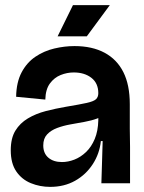

<svg xmlns="http://www.w3.org/2000/svg" viewBox="-20 -716 563 750"><path d="M176 14Q136 14 100.5 -0.5Q65 -15 43.5 -46.5Q22 -78 22 -129Q22 -176 40 -205.5Q58 -235 89 -253.5Q120 -272 158.5 -282Q197 -292 238 -299Q292 -308 319 -314Q346 -320 355 -328.5Q364 -337 364 -352Q364 -391 337 -412Q310 -433 268 -433Q242 -433 217 -423Q192 -413 175 -390Q158 -367 157 -327L43 -338Q44 -395 64.5 -433.5Q85 -472 118.5 -494.5Q152 -517 192 -526.5Q232 -536 271 -536Q340 -536 388.5 -510Q437 -484 462 -434Q487 -384 487 -309V-213Q488 -178 488 -142Q488 -106 488 -70.5Q488 -35 488 0H376Q377 -41 378.5 -81Q380 -121 381 -165H374Q369 -116 342.5 -75Q316 -34 273.5 -10Q231 14 176 14ZM222 -83Q246 -83 270.5 -92.5Q295 -102 316 -122Q337 -142 350 -173Q363 -204 364 -246V-270L391 -275Q381 -261 359.5 -253Q338 -245 310.5 -240Q283 -235 255 -230Q227 -225 203 -216Q179 -207 164 -191Q149 -175 149 -148Q149 -117 169 -100Q189 -83 222 -83ZM319 -574H205L265 -696H409Z"/></svg>

Font: Bricolage Grotesque 96pt ExtraBold 96pt SemiBold
Style: Regular
Weight: 600
Version: Version 1.001;gftools[0.9.33.dev8+g029e19f]